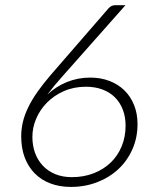

<svg xmlns="http://www.w3.org/2000/svg" viewBox="-20 -728 620 756"><path d="M335 -422.5Q377 -422.5 411.2 -409.2Q445.5 -396 470 -372Q494.5 -348 508 -314.2Q521.5 -280.5 521.5 -239.5Q521.5 -185.5 501.2 -140Q481 -94.5 445.8 -61.8Q410.5 -29 362.5 -10.5Q314.5 8 259 8Q214.5 8 178.2 -5.8Q142 -19.5 116.5 -45.5Q91 -71.5 77.2 -108.2Q63.5 -145 63.5 -191Q63.5 -220 70.2 -248.2Q77 -276.5 91.5 -306.2Q106 -336 128.5 -367.8Q151 -399.5 182 -435.5L408 -696Q412.5 -701 419 -704.2Q425.5 -707.5 433.5 -707.5H474L229.5 -431.5Q210.5 -410.5 195 -391.8Q179.5 -373 166.5 -355.5Q199.5 -387 243 -404.8Q286.5 -422.5 335 -422.5ZM107.5 -189Q107.5 -155 118 -126Q128.5 -97 148.5 -75.8Q168.5 -54.5 197.2 -42.5Q226 -30.5 263 -30.5Q310 -30.5 349 -45.8Q388 -61 416 -88Q444 -115 459.2 -152.2Q474.5 -189.5 474.5 -233Q474.5 -268 463.5 -296.5Q452.5 -325 432.2 -345Q412 -365 383 -375.8Q354 -386.5 318.5 -386.5Q271 -386.5 232.2 -369.5Q193.5 -352.5 165.8 -324.8Q138 -297 122.8 -261.5Q107.5 -226 107.5 -189Z"/></svg>

Font: Lato TR Light
Style: Italic
Weight: 300
Italic angle: -12°
Designer: Lukasz Dziedzic
Foundry: Lukasz Dziedzic
Version: Version 1.104 2013